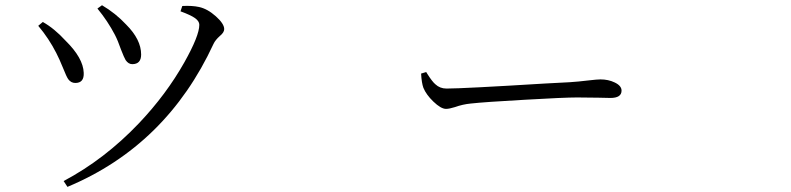

<svg xmlns="http://www.w3.org/2000/svg" viewBox="-20 -690 3040 738"><path d="M239.3 28.3 224.6 5.9Q382.8 -78.1 514.6 -216.8Q619.1 -327.1 688.5 -450.2Q746.1 -552.7 746.1 -594.7Q746.1 -608.4 730 -620.1Q713.9 -631.8 673.8 -646.5L680.7 -667Q718.8 -668.9 745.1 -663.1Q777.3 -656.2 809.6 -627.4Q841.8 -598.6 841.8 -578.1Q841.8 -565.4 825.2 -551.8Q807.6 -536.1 800.8 -521.5Q620.1 -130.9 239.3 28.3ZM269.5 -371.1Q252.9 -371.1 242.2 -385.7Q235.4 -395.5 222.7 -427.7Q208 -463.9 196.3 -486.3Q168 -542 127 -590.8L144.5 -605.5Q188.5 -581.1 232.4 -533.2Q299.8 -466.8 301.8 -410.2Q303.7 -371.1 269.5 -371.1ZM488.3 -443.4Q473.6 -443.4 462.9 -459Q457 -468.8 445.3 -499Q432.6 -535.2 421.9 -555.7Q394.5 -608.4 354.5 -657.2L372.1 -669.9Q424.8 -638.7 464.8 -595.7Q522.5 -538.1 522.5 -480.5Q522.5 -443.4 488.3 -443.4Z M1694.3 -271.5Q1674.8 -271.5 1645.5 -299.8Q1618.2 -326.2 1607.4 -352.5Q1600.6 -371.1 1598.6 -407.2L1618.2 -413.1Q1620.1 -410.2 1623 -405.3Q1641.6 -376 1653.3 -366.2Q1670.9 -349.6 1696.3 -349.6Q1759.8 -349.6 2077.1 -369.1Q2157.2 -373 2169.9 -374Q2202.1 -376 2242.2 -380.9Q2275.4 -384.8 2288.1 -384.8Q2318.4 -384.8 2342.8 -373Q2369.1 -360.4 2369.1 -341.8Q2369.1 -313.5 2326.2 -313.5Q2311.5 -313.5 2280.3 -314.5Q2232.4 -315.4 2198.2 -315.4Q2149.4 -315.4 1998 -306.6Q1841.8 -297.9 1789.1 -292Q1758.8 -289.1 1728.5 -278.3Q1707 -271.5 1694.3 -271.5Z"/></svg>

Font: Bpmf Zihi Box R
Style: R
Weight: 400
Foundry: But Ko
Version: Version 1.320